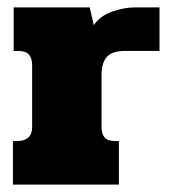

<svg xmlns="http://www.w3.org/2000/svg" viewBox="-20 -500 457 520"><path d="M15 -118H26Q67 -118 67 -156V-324Q67 -342 58.5 -352Q50 -362 29 -362H17V-480H223L234 -432Q251 -457 283.5 -468.5Q316 -480 347 -480H412V-362H318Q284 -362 269.5 -346Q255 -330 255 -296V-156Q255 -137 263.5 -127.5Q272 -118 292 -118H302V0H15Z"/></svg>

Font: Pridi
Style: Bold
Weight: 700
Designer: Katatrad Team
Foundry: CadsonDemak
Version: Version 1.001